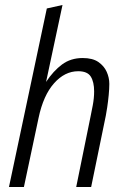

<svg xmlns="http://www.w3.org/2000/svg" viewBox="-20 -751 520 771"><path d="M16 0 168 -717 231 -731 165 -422Q194 -466 229 -492Q264 -518 312 -518Q352 -518 375 -502Q398 -486 408.5 -462.5Q419 -439 419 -414Q419 -395 416.5 -369Q414 -343 410.5 -320Q407 -297 405 -287L346 0H286L344 -285Q347 -299 352.5 -328Q358 -357 358 -384Q358 -422 344.5 -443.5Q331 -465 294 -465Q240 -465 197 -416.5Q154 -368 135 -278L76 0Z"/></svg>

Font: Radio Canada Condensed Light
Style: Italic
Weight: 300
Width: 3
Italic angle: -12°
Designer: Charles Daoud, Etienne Aubert Bonn, Alexandre Saumier Demers, Jacques Le Bailly
Foundry: Radio-Canada
Version: Version 2.104; ttfautohint (v1.8.4.7-5d5b);gftools[0.9.28.de